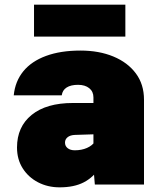

<svg xmlns="http://www.w3.org/2000/svg" viewBox="-20 -792 690 824"><path d="M387 0 381 -73V-374Q381 -399 363 -413.5Q345 -428 315 -428Q284 -428 266 -416.5Q248 -405 245 -383H39Q45 -443 80 -486Q115 -529 177.5 -552Q240 -575 325 -575Q405 -575 466.5 -549.5Q528 -524 563 -477Q598 -430 598 -364V0ZM236 12Q185 12 143.5 -9.5Q102 -31 77.5 -69.5Q53 -108 53 -159Q53 -248 116 -299Q179 -350 293 -350H399L396 -216L301 -213Q281 -212 270 -203Q259 -194 259 -180Q259 -165 270.5 -156Q282 -147 301 -147Q330 -147 353 -157Q376 -167 389 -186L408 -73Q381 -31 339.5 -9.5Q298 12 236 12ZM126 -635V-772H518V-635Z"/></svg>

Font: Azeret Mono Thin Black
Style: Regular
Weight: 900
Version: Version 1.002